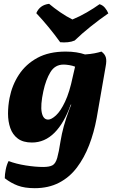

<svg xmlns="http://www.w3.org/2000/svg" viewBox="-20 -737 593 1005"><path d="M162 248Q109 248 73 234.5Q37 221 5 196Q5 176 10 150.5Q15 125 25 106Q64 121 115 129Q166 137 206 137Q239 137 255 128Q271 119 279.5 89.5Q288 60 297 1Q303 -36 314 -76.5Q325 -117 345 -170L353 -189H350Q316 -93 265 -42Q214 9 147 9Q101 9 73.5 -11.5Q46 -32 34 -66.5Q22 -101 22 -142Q22 -183 30 -224Q43 -291 79 -346Q115 -401 175.5 -434Q236 -467 324 -467Q354 -467 379.5 -463Q405 -459 425 -452Q454 -454 474.5 -458Q495 -462 511 -467Q529 -454 534 -436.5Q539 -419 533 -389L486 -119Q472 -43 446.5 23Q421 89 382.5 140Q344 191 289 219.5Q234 248 162 248ZM207 -260Q191 -186 198.5 -148.5Q206 -111 232 -111Q249 -111 273 -133Q297 -155 320.5 -204.5Q344 -254 361 -336L373 -388Q361 -393 343.5 -396Q326 -399 313 -399Q268 -399 244 -359.5Q220 -320 207 -260ZM295 -516Q267 -555 235 -594Q203 -633 170 -668Q188 -711 237 -717Q263 -695 295 -673Q327 -651 359 -635Q396 -650 434 -672Q472 -694 501 -715Q518 -710 529.5 -696Q541 -682 547 -667Q502 -636 455 -598.5Q408 -561 371 -525Q355 -518 335 -516Q315 -514 295 -516Z"/></svg>

Font: Vollkorn ExtraBold
Style: Italic
Weight: 800
Italic angle: -11°
Designer: Friedrich Althausen
Foundry: Friedrich Althausen
Version: Version 5.000; ttfautohint (v1.8.3)